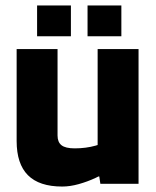

<svg xmlns="http://www.w3.org/2000/svg" viewBox="-20 -674 571 704"><path d="M41 -157V-494H191V-177Q191 -153 205.5 -141.5Q220 -130 254 -130Q295 -130 330.5 -140Q366 -150 376 -156V-46Q359 -35 330 -21.5Q301 -8 269 1Q237 10 208 10Q124 10 82.5 -31.5Q41 -73 41 -157ZM488 -494V0H348L344 -27H338V-494ZM425 -541H301V-654H425ZM240 -541H116V-654H240Z"/></svg>

Font: Blinker
Style: Regular
Weight: 400
Designer: Juergen Huber
Foundry: supertype
Version: 1.017